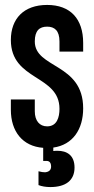

<svg xmlns="http://www.w3.org/2000/svg" viewBox="-20 -589 382 778"><path d="M171 -569C76 -569 24 -513 24 -427C24 -261 221 -287 221 -148C221 -114 211 -77 171 -77C140 -77 121 -100 121 -138V-186H24V-144C24 -57 71 4 155 10V63H168C181 63 187 71 187 86V88C186 100 179 107 164 109H161C155 109 147 108 136 105V161C149 166 165 169 184 169C245 169 282 143 282 90C282 39 250 22 213 22C208 22 202 22 196 23V9C275 -2 317 -65 317 -150C317 -334 121 -311 121 -421C121 -465 140 -481 171 -481C201 -481 221 -465 221 -421V-380H317V-415C317 -513 265 -569 171 -569Z"/></svg>

Font: Modon Arabic
Style: Bold
Weight: 700
Designer: Ahmedzaza
Foundry: Ahmedzaza
Version: Version 2.010